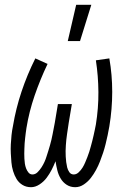

<svg xmlns="http://www.w3.org/2000/svg" viewBox="-20 -771 540 799"><path d="M109 8Q89 8 73.5 -1.5Q58 -11 49 -26Q40 -41 34.5 -59Q29 -77 27.5 -95.5Q26 -114 25 -132.5Q24 -151 25 -170.5Q26 -190 28 -209Q30 -228 34 -247Q46 -319 69.5 -389.5Q93 -460 127 -528L178 -505Q147 -440 124 -373Q101 -306 90 -238Q88 -227 87 -216.5Q86 -206 84.5 -195.5Q83 -185 82.5 -174Q82 -163 81.5 -152.5Q81 -142 81 -131.5Q81 -121 81.5 -110.5Q82 -100 83.5 -90Q85 -80 88.5 -70.5Q92 -61 98.5 -53Q105 -45 115 -45Q127 -45 136.5 -54.5Q146 -64 153 -75Q160 -86 165 -97Q170 -108 173.5 -119.5Q177 -131 181 -143Q185 -155 188 -166.5Q191 -178 194 -189.5Q197 -201 199 -213Q201 -225 203.5 -236.5Q206 -248 208 -260L221 -338H279L266 -260Q264 -248 262.5 -236.5Q261 -225 259 -213Q257 -201 256 -189.5Q255 -178 254 -166Q253 -154 253 -142.5Q253 -131 253.5 -119.5Q254 -108 255.5 -96.5Q257 -85 259.5 -74.5Q262 -64 268.5 -54.5Q275 -45 287 -45Q298 -45 307.5 -54Q317 -63 323.5 -73.5Q330 -84 334.5 -95Q339 -106 343.5 -117Q348 -128 351.5 -139.5Q355 -151 358 -162Q361 -173 364 -184.5Q367 -196 369.5 -207.5Q372 -219 374.5 -230.5Q377 -242 379 -253Q390 -321 389.5 -388Q389 -455 379 -520L435 -528Q447 -460 447 -388.5Q447 -317 435 -245Q432 -227 428 -208.5Q424 -190 419.5 -171.5Q415 -153 409 -135Q403 -117 396 -99Q389 -81 379.5 -63.5Q370 -46 358 -30.5Q346 -15 329 -3.5Q312 8 293 8Q273 8 257.5 -2Q242 -12 232.5 -28Q223 -44 218.5 -62.5Q214 -81 211 -100Q204 -82 195 -64.5Q186 -47 174 -31Q162 -15 144.5 -3.5Q127 8 109 8ZM262 -600 297 -751H360L313 -600Z"/></svg>

Font: Iosevka Light
Style: Italic
Weight: 300
Italic angle: -9°
Monospace: yes
Designer: Belleve Invis
Foundry: Belleve Invis
Version: Version 32.5.0; ttfautohint (v1.8.4)